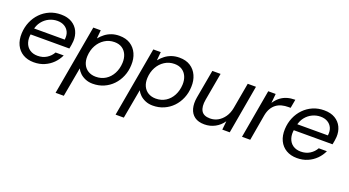

<svg xmlns="http://www.w3.org/2000/svg" viewBox="-51 -1066 3346 1840"><g transform="rotate(20 1621.5 -146.5)"><path d="M242 12Q178 12 131.5 -15.5Q85 -43 61 -93Q37 -143 40 -211Q43 -274 66 -328Q89 -382 128.5 -422.5Q168 -463 220 -485.5Q272 -508 334 -508Q401 -508 446 -481Q491 -454 512.5 -408.5Q534 -363 531 -308Q530 -291 526.5 -269Q523 -247 519 -229H105L116 -294H448Q454 -341 439 -372.5Q424 -404 394 -421.5Q364 -439 322 -439Q279 -439 239 -420Q199 -401 170 -364Q141 -327 131 -271L126 -243Q115 -188 128.5 -146Q142 -104 175 -81.5Q208 -59 255 -59Q307 -59 346.5 -83.5Q386 -108 408 -148H491Q470 -102 434 -66Q398 -30 349.5 -9Q301 12 242 12Z M540 215 666 -496H742L734 -411H735Q758 -439 786.5 -461Q815 -483 851 -495.5Q887 -508 930 -508Q997 -508 1042.5 -478.5Q1088 -449 1111 -398Q1134 -347 1131 -283Q1129 -221 1106.5 -167Q1084 -113 1045.5 -73Q1007 -33 955.5 -10.5Q904 12 843 12Q802 12 768.5 -2Q735 -16 712 -38Q689 -60 678 -84L624 215ZM848 -61Q904 -61 947.5 -88.5Q991 -116 1016.5 -164.5Q1042 -213 1045 -274Q1047 -321 1031 -357.5Q1015 -394 983.5 -414.5Q952 -435 906 -435Q851 -435 806.5 -406.5Q762 -378 735.5 -329.5Q709 -281 706 -219Q704 -172 720.5 -136.5Q737 -101 770 -81Q803 -61 848 -61Z M1152 215 1278 -496H1354L1346 -411H1347Q1370 -439 1398.5 -461Q1427 -483 1463 -495.5Q1499 -508 1542 -508Q1609 -508 1654.5 -478.5Q1700 -449 1723 -398Q1746 -347 1743 -283Q1741 -221 1718.5 -167Q1696 -113 1657.5 -73Q1619 -33 1567.5 -10.5Q1516 12 1455 12Q1414 12 1380.5 -2Q1347 -16 1324 -38Q1301 -60 1290 -84L1236 215ZM1460 -61Q1516 -61 1559.5 -88.5Q1603 -116 1628.5 -164.5Q1654 -213 1657 -274Q1659 -321 1643 -357.5Q1627 -394 1595.5 -414.5Q1564 -435 1518 -435Q1463 -435 1418.5 -406.5Q1374 -378 1347.5 -329.5Q1321 -281 1318 -219Q1316 -172 1332.5 -136.5Q1349 -101 1382 -81Q1415 -61 1460 -61Z M1982 12Q1920 12 1882 -15.5Q1844 -43 1830.5 -92.5Q1817 -142 1828 -206L1880 -496H1964L1914 -215Q1901 -141 1924.5 -100.5Q1948 -60 2014 -60Q2057 -60 2093.5 -80.5Q2130 -101 2157 -139.5Q2184 -178 2194 -232L2241 -496H2325L2238 0H2162L2171 -87H2170Q2139 -41 2089.5 -14.5Q2040 12 1982 12Z M2363 0 2450 -496H2526L2517 -403H2518Q2543 -440 2573 -463Q2603 -486 2640 -497Q2677 -508 2722 -508L2706 -420H2684Q2648 -420 2617 -412Q2586 -404 2561 -385.5Q2536 -367 2518.5 -337.5Q2501 -308 2493 -265L2447 0Z M2926 12Q2862 12 2815.5 -15.5Q2769 -43 2745 -93Q2721 -143 2724 -211Q2727 -274 2750 -328Q2773 -382 2812.5 -422.5Q2852 -463 2904 -485.5Q2956 -508 3018 -508Q3085 -508 3130 -481Q3175 -454 3196.5 -408.5Q3218 -363 3215 -308Q3214 -291 3210.5 -269Q3207 -247 3203 -229H2789L2800 -294H3132Q3138 -341 3123 -372.5Q3108 -404 3078 -421.5Q3048 -439 3006 -439Q2963 -439 2923 -420Q2883 -401 2854 -364Q2825 -327 2815 -271L2810 -243Q2799 -188 2812.5 -146Q2826 -104 2859 -81.5Q2892 -59 2939 -59Q2991 -59 3030.5 -83.5Q3070 -108 3092 -148H3175Q3154 -102 3118 -66Q3082 -30 3033.5 -9Q2985 12 2926 12Z"/></g></svg>

Font: DM Sans 28pt
Style: Italic
Weight: 400
Italic angle: -10°
Version: Version 4.004;gftools[0.9.30]